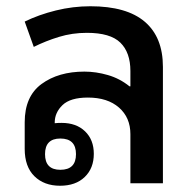

<svg xmlns="http://www.w3.org/2000/svg" viewBox="-20 -586 624 614"><path d="M172 8Q121 8 90 -22.5Q59 -53 59 -110V-195Q59 -278 113 -317.5Q167 -357 250 -357Q287 -357 325 -346Q363 -335 394 -310H397V-359Q397 -418 365 -449.5Q333 -481 258 -481Q211 -481 168.5 -468Q126 -455 88 -436L59 -517Q104 -539 158.5 -552.5Q213 -566 269 -566Q385 -566 443 -516.5Q501 -467 501 -372V0H397V-157Q397 -210 360.5 -242Q324 -274 261 -274Q205 -274 180 -250Q155 -226 155 -194V-192Q165 -193 177 -193Q224 -193 252 -166Q280 -139 280 -94Q280 -48 251 -20Q222 8 172 8ZM173 -43Q223 -43 223 -93Q223 -143 173 -143Q124 -143 124 -93Q124 -43 173 -43Z"/></svg>

Font: Noto Sans Thai Looped Medium
Style: Regular
Weight: 500
Designer: Sasikarn Vongin, Ben Mitchell
Foundry: The Fontpad Ltd
Version: Version 1.001; ttfautohint (v1.8.4.7-5d5b)